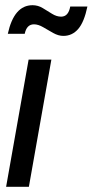

<svg xmlns="http://www.w3.org/2000/svg" viewBox="-20 -718 356 738"><path d="M3.5 0 90 -489H177.5L91 0ZM223.5 -580Q204.5 -580 184.5 -591.2Q164.5 -602.5 145.8 -613.5Q127 -624.5 110.5 -624.5Q82.5 -624.5 75 -588H10Q34 -698 105 -698Q126 -698 144.2 -687Q162.5 -676 180 -665Q197.5 -654 215 -654Q243 -654 250 -693H316Q303.5 -633 280.5 -606.5Q257.5 -580 223.5 -580Z"/></svg>

Font: Cabin Condensed
Style: Italic
Weight: 400
Width: 3
Italic angle: -10°
Designer: Pablo Impallari
Foundry: Pablo Impallari. http://www.impallari.com Igino Marini. http://www.ikern.com
Version: Version 3.001; ttfautohint (v1.8.3)